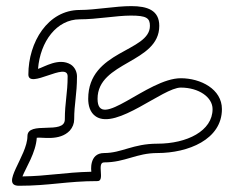

<svg xmlns="http://www.w3.org/2000/svg" viewBox="-20 -596 754 616"><path d="M41 0C139 0 195 -15 293 -15C318 -15 289 -75 314 -75C382 -75 417 -105 485 -105C583 -105 692 -148 692 -246C692 -310 624 -345 560 -345C453 -345 293 -172 293 -279C293 -399 491 -393 491 -513C491 -614 337 -564 236 -564C133 -564 71 -460 71 -357C71 -308 197 -400 197 -351C197 -297 188 -267 188 -213C188 -162 68 -210 68 -159C68 -96 -22 0 41 0ZM52 -30C63 -58 95 -106 98 -154C113 -157 171 -142 204 -177C213 -187 218 -200 218 -213C218 -263 227 -293 227 -351C227 -364 221 -380 207 -389C169 -412 122 -381 102 -375C109 -463 162 -534 236 -534C291 -534 353 -546 400 -546C450 -546 461 -538 461 -513C461 -429 263 -435 263 -279C263 -259 268 -235 288 -222C354 -179 503 -315 560 -315C618 -315 662 -284 662 -246C662 -176 580 -135 485 -135C406 -135 371 -105 314 -105C264 -105 273 -45 273 -45C186 -43 133 -31 52 -30Z"/></svg>

Font: Camosport
Style: Oln
Weight: 400
Version: Version 001.000